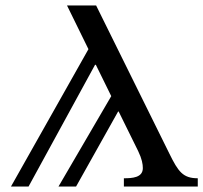

<svg xmlns="http://www.w3.org/2000/svg" viewBox="-20 -679 740 699"><path d="M84 0 326 -443H329L385 -329L193 0H257L410 -273H412L483 -129C497 -100 500 -81 500 -67C500 -32 461 -30 431 -30V0H700V-30C646 -30 629 -54 597 -119L330 -659H224L302 -500L20 0Z"/></svg>

Font: STIX Two Text
Style: Regular
Weight: 400
Designer: Ross Mills, John Hudson & Paul Hanslow, Tiro Typeworks Ltd; with prior portions MicroPress Inc., and Coen Hoffman.
Foundry: Tiro Typeworks Ltd
Version: Version 2.13 b171